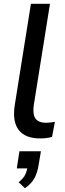

<svg xmlns="http://www.w3.org/2000/svg" viewBox="-20 -725 346 1018"><path d="M193 9Q114 9 79.5 -35.5Q45 -80 58 -166L144 -705H245L159 -167Q155 -135 160 -114.5Q165 -94 181.5 -84Q198 -74 225 -74Q236 -74 247.5 -75.5Q259 -77 271 -79L256 1Q242 5 225.5 7Q209 9 193 9ZM112 273 79 241Q105 220 114 200.5Q123 181 127 155L148 168H69L83 77H197L185 148Q179 189 163 219Q147 249 112 273Z"/></svg>

Font: Nunito Sans 12pt SemiBold
Style: Italic
Weight: 600
Italic angle: -9°
Designer: Vernon Adams
Foundry: Vernon Adams
Version: Version 3.101;gftools[0.9.27]